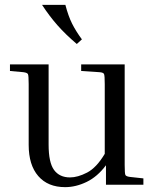

<svg xmlns="http://www.w3.org/2000/svg" viewBox="-20 -760 639 790"><path d="M570 -26V0H416V-80Q381 -33 336.5 -11.5Q292 10 248 10Q177 10 137.5 -35.5Q98 -81 98 -164V-414Q98 -449 95 -455Q92 -461 76 -463L21 -468V-495H180V-165Q180 -91 202.5 -60.5Q225 -30 268 -30Q300 -30 338.5 -50Q377 -70 411 -127V-414Q411 -449 408 -455.5Q405 -462 389 -463L314 -468V-495H493V-81Q493 -46 496 -40Q499 -34 515 -32ZM296 -579Q250 -618 216.5 -656Q183 -694 153 -740H249Q261 -694 276.5 -663Q292 -632 317 -598Z"/></svg>

Font: Inria Serif
Style: Regular
Weight: 400
Designer: Black Foundry Team
Foundry: Black Foundry
Version: Version 1.000; ttfautohint (v1.8.3)